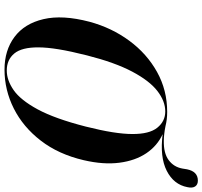

<svg xmlns="http://www.w3.org/2000/svg" viewBox="-43 -844 897 851"><g transform="rotate(90 405.5 -418.5)"><path d="M476.5 -711Q509.5 -711 539 -703.5Q573.5 -696.5 604 -696Q659 -695 689.5 -717.5Q720 -740 727 -778L730.5 -799.5Q740.5 -847 780.5 -847Q798.5 -847 806.5 -834.8Q814.5 -822.5 809.5 -800.5Q798 -740 737 -709Q676 -678 574.5 -691Q626 -667.5 659 -618.8Q692 -570 701.2 -499.5Q710.5 -429 690 -341Q664 -229.5 603.5 -151Q543 -72.5 461 -31.2Q379 10 288.5 10Q203 10 143.8 -34.2Q84.5 -78.5 64.8 -162.8Q45 -247 76.5 -367Q103 -465 160.5 -543Q218 -621 298.8 -666Q379.5 -711 476.5 -711ZM292.5 0Q335.5 0 379.5 -30.5Q423.5 -61 464.8 -137.2Q506 -213.5 541 -350Q558 -417.5 566 -468.2Q574 -519 574 -556Q574.5 -632 546 -667.2Q517.5 -702.5 474 -702.5Q428.5 -702.5 383.2 -667.5Q338 -632.5 297.5 -556Q257 -479.5 225.5 -355.5Q207 -282.5 198.5 -230Q190 -177.5 190 -140.5Q189.5 -66.5 217.2 -33.2Q245 0 292.5 0Z"/></g></svg>

Font: Fraunces 144pt S000 SemiBold
Style: Italic
Weight: 600
Italic angle: -16°
Version: Version 1.000; ttfautohint (v1.8.3)